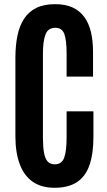

<svg xmlns="http://www.w3.org/2000/svg" viewBox="-20 -889 513 919"><path d="M240.7 9.8Q178.2 9.8 136.7 -19Q95.2 -47.9 74.5 -103.3Q53.7 -158.7 53.7 -237.3V-611.8Q53.7 -670.9 63.5 -718.3Q73.2 -765.6 95.2 -799.3Q117.2 -833 153.8 -851.1Q190.4 -869.1 244.1 -869.1Q293 -869.1 327.4 -853.3Q361.8 -837.4 383.5 -807.6Q405.3 -777.8 415.3 -735.6Q425.3 -693.4 425.3 -640.6V-522.5H298.8V-632.3Q298.8 -695.8 288.1 -725.8Q277.3 -755.9 245.1 -755.9Q209.5 -755.9 197.5 -723.4Q185.5 -690.9 185.5 -632.8V-231.4Q185.5 -186.5 190.7 -158Q195.8 -129.4 208 -116Q220.2 -102.5 242.2 -102.5Q275.4 -102.5 287.1 -133.8Q298.8 -165 298.8 -232.9V-356H427.2V-234.4Q427.2 -152.8 408.2 -98.4Q389.2 -43.9 347.9 -17.1Q306.6 9.8 240.7 9.8Z"/></svg>

Font: Antonio
Style: Bold
Weight: 700
Designer: Vernon Adams
Foundry: Vernon Adams
Version: Version 1.002